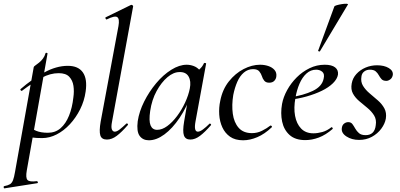

<svg xmlns="http://www.w3.org/2000/svg" viewBox="-85 -752 2181 1047"><path d="M-60 275Q-64 276 -65 270Q-66 264 -62 263Q-41 259 -30.5 252.5Q-20 246 -14 230.5Q-8 215 -3 185L99 -386Q99 -389 107.5 -395Q116 -401 128 -410.5Q140 -420 149.5 -433Q159 -446 163 -461Q164 -465 169.5 -464Q175 -463 174 -459L61 178Q54 218 65 229.5Q76 241 115 236Q119 235 121 240.5Q123 246 118 247ZM145 1Q112 1 91.5 -2Q71 -5 57 -8L67 -63Q87 -49 112.5 -38.5Q138 -28 176 -28Q217 -28 245.5 -53Q274 -78 291.5 -121.5Q309 -165 315 -220Q320 -254 315.5 -284Q311 -314 292.5 -333.5Q274 -353 235 -353Q189 -353 142.5 -328Q96 -303 35 -257Q32 -255 28 -259.5Q24 -264 28 -267Q89 -320 155.5 -356.5Q222 -393 285 -393Q342 -393 367 -357Q392 -321 382 -253Q375 -202 352 -156Q329 -110 296 -74.5Q263 -39 224 -19Q185 1 145 1Z M498 9Q469 9 462 -14Q455 -37 464 -89L561 -610Q568 -649 554.5 -658.5Q541 -668 497 -646Q493 -645 490.5 -651Q488 -657 492 -658L629 -725Q634 -727 638 -723Q642 -719 641 -717L526 -89Q520 -59 525 -46.5Q530 -34 541 -34Q552 -34 567.5 -46Q583 -58 603 -77Q607 -81 611 -77Q615 -73 611 -69Q579 -32 552 -11.5Q525 9 498 9Z M727 13Q694 13 676.5 -11Q659 -35 666 -91Q674 -144 701 -198Q728 -252 766.5 -298Q805 -344 849 -371.5Q893 -399 933 -399Q952 -399 971 -392Q990 -385 1003.5 -369.5Q1017 -354 1019 -328L971 -357Q985 -359 1002 -373.5Q1019 -388 1027 -407Q1029 -410 1034.5 -408.5Q1040 -407 1039 -405L981 -89Q971 -34 994 -34Q1005 -34 1021.5 -46Q1038 -58 1057 -77Q1060 -80 1064 -76Q1068 -72 1065 -69Q1033 -32 1006 -11.5Q979 9 953 9Q926 9 918 -13.5Q910 -36 919 -89L943 -229L961 -246Q934 -168 894.5 -109.5Q855 -51 811.5 -19Q768 13 727 13ZM772 -44Q799 -44 827 -64.5Q855 -85 880.5 -119Q906 -153 924.5 -193Q943 -233 950 -269Q958 -309 943.5 -334.5Q929 -360 894 -359Q861 -359 828 -331Q795 -303 769 -255.5Q743 -208 734 -147Q726 -93 736 -68.5Q746 -44 772 -44Z M1241 13Q1197 13 1169.5 -6.5Q1142 -26 1127.5 -57.5Q1113 -89 1110.5 -127Q1108 -165 1116 -202Q1128 -264 1163 -308Q1198 -352 1243.5 -375.5Q1289 -399 1333 -399Q1357 -399 1378 -392Q1399 -385 1411.5 -371Q1424 -357 1422 -337Q1421 -322 1411 -311.5Q1401 -301 1383 -301Q1365 -301 1356 -312Q1347 -323 1343 -337Q1339 -350 1329 -362.5Q1319 -375 1295 -375Q1267 -375 1245 -356.5Q1223 -338 1209 -306Q1195 -274 1187 -234Q1178 -179 1184.5 -131.5Q1191 -84 1216.5 -55Q1242 -26 1289 -26Q1318 -26 1344 -39Q1370 -52 1389 -67Q1392 -69 1396 -65Q1400 -61 1397 -58Q1358 -21 1318 -4Q1278 13 1241 13Z M1580 12Q1525 12 1494 -16Q1463 -44 1453.5 -89Q1444 -134 1453 -185Q1460 -223 1481 -261Q1502 -299 1533 -330Q1564 -361 1603 -380Q1642 -399 1686 -399Q1724 -399 1742.5 -384.5Q1761 -370 1758 -345Q1754 -321 1730.5 -298Q1707 -275 1670 -257Q1633 -239 1587 -226Q1541 -213 1493 -208L1495 -221Q1570 -232 1621 -256.5Q1672 -281 1680 -324Q1686 -349 1672.5 -360.5Q1659 -372 1639 -372Q1609 -372 1586 -351Q1563 -330 1548 -295Q1533 -260 1526 -218Q1516 -164 1524 -120.5Q1532 -77 1557 -51Q1582 -25 1624 -25Q1647 -25 1672.5 -32Q1698 -39 1722 -58Q1724 -60 1727.5 -56Q1731 -52 1729 -49Q1691 -16 1653.5 -2Q1616 12 1580 12ZM1660 -473Q1659 -470 1653.5 -472Q1648 -474 1650 -476L1738 -716Q1739 -720 1751 -723.5Q1763 -727 1778.5 -729.5Q1794 -732 1804.5 -731.5Q1815 -731 1812 -727Z M1873 11Q1833 11 1804 -8Q1775 -27 1779 -54Q1781 -70 1791.5 -78Q1802 -86 1814 -86Q1829 -86 1837 -75Q1845 -64 1852.5 -50.5Q1860 -37 1872.5 -26Q1885 -15 1909 -15Q1933 -15 1947 -28.5Q1961 -42 1964 -69Q1969 -100 1955 -122.5Q1941 -145 1918.5 -163.5Q1896 -182 1874 -200.5Q1852 -219 1839.5 -242Q1827 -265 1833 -297Q1838 -326 1858.5 -348.5Q1879 -371 1908.5 -383.5Q1938 -396 1971 -396Q2010 -396 2035 -381Q2060 -366 2057 -343Q2054 -327 2043 -319Q2032 -311 2022 -311Q2004 -311 1995.5 -320.5Q1987 -330 1980.5 -342Q1974 -354 1963.5 -363Q1953 -372 1932 -372Q1914 -372 1901 -362Q1888 -352 1886 -335Q1881 -306 1894.5 -284Q1908 -262 1930.5 -243Q1953 -224 1975.5 -204.5Q1998 -185 2011 -161Q2024 -137 2019 -105Q2014 -77 1994 -50Q1974 -23 1943 -6Q1912 11 1873 11Z"/></svg>

Font: Cormorant Light Medium
Style: Italic
Weight: 500
Italic angle: -10°
Version: Version 4.000